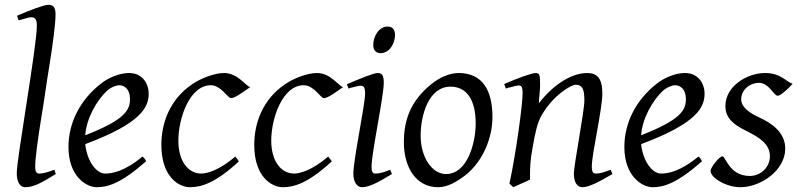

<svg xmlns="http://www.w3.org/2000/svg" viewBox="-20 -762 3337 802"><path d="M207 -53C178 -42 159 -37 144 -37C133 -37 127 -43 127 -66C127 -100 138 -181 154 -280C157 -296 159 -312 162 -329L177 -430C180 -447 182 -463 185 -480C201 -577 212 -665 212 -702C212 -733 201 -742 182 -742C165 -742 105 -720 51 -696L58 -677C66 -679 73 -681 80 -683C91 -687 104 -690 109 -690C121 -690 134 -687 134 -657C134 -566 50 -103 50 -38C50 1 66 20 85 20C118 20 149 5 213 -35Z M601 -371C601 -413 575 -457 519 -457C479 -457 432 -437 402 -413C316 -346 266 -251 266 -148C266 -25 341 20 384 20C430 20 484 5 590 -88C589 -93 582 -104 575 -108C498 -44 446 -37 419 -37C384 -37 344 -86 336 -160C572 -248 601 -315 601 -371ZM426 -382C445 -399 467 -406 478 -406C500 -406 523 -389 523 -349C523 -304 506 -263 336 -197C341 -267 383 -341 426 -382Z M1025 -398C1006 -403 973 -457 916 -457C876 -457 819 -435 784 -411C688 -347 654 -246 654 -157C654 -21 729 20 773 20C819 20 877 5 978 -88C975 -93 968 -101 963 -108C895 -50 844 -37 821 -37C765 -37 725 -90 725 -175C725 -266 771 -406 861 -406C903 -406 931 -352 945 -352C962 -352 997 -379 1025 -398Z M1413 -398C1394 -403 1361 -457 1304 -457C1264 -457 1207 -435 1172 -411C1076 -347 1042 -246 1042 -157C1042 -21 1117 20 1161 20C1207 20 1265 5 1366 -88C1363 -93 1356 -101 1351 -108C1283 -50 1232 -37 1209 -37C1153 -37 1113 -90 1113 -175C1113 -266 1159 -406 1249 -406C1291 -406 1319 -352 1333 -352C1350 -352 1385 -379 1413 -398Z M1630 -616C1630 -639 1619 -651 1599 -651C1562 -651 1539 -609 1539 -574C1539 -553 1550 -540 1570 -540C1607 -540 1630 -581 1630 -616ZM1610 -53C1583 -42 1567 -37 1547 -37C1536 -37 1532 -46 1532 -66C1532 -123 1583 -359 1583 -416C1583 -445 1577 -457 1558 -457C1540 -457 1485 -434 1429 -410L1436 -392C1443 -395 1450 -397 1457 -398C1468 -401 1480 -404 1485 -404C1497 -404 1505 -401 1505 -371C1505 -324 1456 -95 1456 -37C1456 -2 1471 20 1492 20C1520 20 1557 2 1617 -35Z M2037 -273C2037 -381 1998 -457 1896 -457C1856 -457 1814 -437 1781 -410C1696 -341 1667 -262 1667 -168C1667 -61 1719 20 1810 20C1851 20 1890 -4 1925 -31C1998 -89 2037 -187 2037 -273ZM1967 -246C1967 -166 1933 -35 1843 -35C1783 -35 1737 -108 1737 -195C1737 -278 1769 -400 1862 -400C1929 -400 1967 -346 1967 -246Z M2531 -53C2503 -42 2485 -37 2470 -37C2458 -37 2452 -43 2452 -66C2452 -121 2496 -304 2496 -372C2496 -435 2474 -457 2433 -457C2376 -457 2301 -420 2231 -331C2231 -348 2236 -387 2236 -402C2236 -448 2235 -457 2217 -457C2202 -457 2140 -435 2086 -411L2093 -392C2101 -395 2108 -397 2115 -398C2127 -402 2140 -405 2145 -405C2157 -405 2163 -401 2163 -372C2163 -327 2136 -124 2108 5L2124 20C2140 12 2177 -3 2194 -12C2194 -18 2194 -25 2194 -32C2194 -58 2194 -90 2205 -147C2216 -210 2225 -252 2244 -283C2293 -367 2367 -408 2384 -408C2412 -408 2421 -391 2421 -342C2421 -298 2377 -71 2377 -37C2377 -2 2390 20 2413 20C2438 20 2479 0 2538 -35Z M2923 -371C2923 -413 2897 -457 2841 -457C2801 -457 2754 -437 2724 -413C2638 -346 2588 -251 2588 -148C2588 -25 2663 20 2706 20C2752 20 2806 5 2912 -88C2911 -93 2904 -104 2897 -108C2820 -44 2768 -37 2741 -37C2706 -37 2666 -86 2658 -160C2894 -248 2923 -315 2923 -371ZM2748 -382C2767 -399 2789 -406 2800 -406C2822 -406 2845 -389 2845 -349C2845 -304 2828 -263 2658 -197C2663 -267 2705 -341 2748 -382Z M3291 -412C3264 -420 3242 -457 3176 -457C3099 -457 3010 -401 3010 -319C3010 -277 3033 -245 3102 -213C3151 -188 3196 -161 3196 -109C3196 -64 3158 -27 3112 -27C3026 -27 3011 -109 2998 -109C2984 -109 2948 -62 2948 -48C2948 -20 3012 20 3073 20C3157 20 3260 -50 3260 -141C3260 -210 3202 -249 3148 -273C3096 -297 3076 -323 3076 -346C3076 -389 3114 -416 3150 -416C3193 -416 3211 -362 3229 -362C3238 -362 3265 -383 3291 -412Z"/></svg>

Font: Oxford Ugaritic Clay
Style: Regular
Weight: 400
Designer: Jacob Thomas
Foundry: Bengal Creative Media Limited
Version: Version 1.000